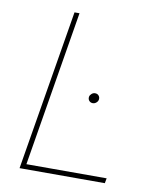

<svg xmlns="http://www.w3.org/2000/svg" viewBox="-82 -792 709 857"><g transform="rotate(10 272.5 -363.5)"><path d="M65.3 0 186.1 -727.3H208.8L92.3 -22.7H456L451.7 0ZM336.6 -342.3Q326 -342.3 319.8 -349.8Q313.6 -357.2 315.3 -367.9Q316.8 -375.4 323.9 -381.6Q331 -387.8 339.5 -387.8Q350.1 -387.8 356.4 -380.3Q362.6 -372.9 360.8 -362.2Q359.4 -354.4 352.3 -348.4Q345.2 -342.3 336.6 -342.3Z"/></g></svg>

Font: Inter Thin  BETA
Style: Italic
Weight: 100
Italic angle: -9.39999°
Designer: Rasmus Andersson
Foundry: rsms
Version: Version 3.011;git-f93a4a705